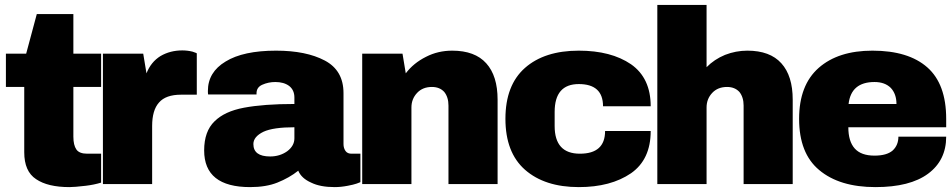

<svg xmlns="http://www.w3.org/2000/svg" viewBox="-20 -745 3852 777"><path d="M276.9 -527.8H389.2V-393.1H276.9V-191.9Q276.9 -157.7 289.1 -140.1Q300.8 -123 333 -123H389.2V-5.9Q359.9 2.9 327.1 6.8Q281.2 12.2 261.2 12.2Q173.3 12.2 126 -20Q78.1 -51.3 78.1 -128.9V-393.1H3.9V-527.8H85.9L128.9 -688H276.9Z M717.8 -541Q738.3 -541 758.8 -536.1Q776.4 -530.3 776.4 -528.8V-361.8H712.4Q650.9 -361.8 623.5 -330.1Q595.7 -299.3 595.7 -234.9V0H396.5V-527.8H559.6L572.8 -448.2Q590.8 -494.1 629.4 -518.1Q668.5 -541 717.8 -541Z M1097.2 -540Q1218.8 -540 1294.4 -500Q1370.1 -460 1370.1 -368.2V-162.1Q1370.1 -145.5 1378.4 -133.8Q1386.2 -123 1402.3 -123H1438.5V-7.8Q1437 -7.3 1423.3 -2Q1410.6 2.4 1387.2 6.8Q1359.4 12.2 1334.5 12.2Q1275.9 12.2 1239.3 -5.9Q1199.7 -23.4 1187 -54.2Q1150.9 -25.4 1102.1 -5.9Q1056.6 12.2 992.2 12.2Q806.2 12.2 806.2 -136.2Q806.2 -213.4 848.1 -253.9Q888.7 -294.4 967.3 -309.1Q1047.4 -324.2 1171.4 -324.2V-350.1Q1171.4 -380.4 1150.4 -397Q1128.9 -413.1 1094.2 -413.1Q1065.9 -413.1 1041 -401.9Q1018.1 -391.6 1018.1 -367.2V-362.8H822.3Q821.3 -365.7 821.3 -377Q821.3 -453.1 893.1 -496.1Q964.4 -540 1097.2 -540ZM1171.4 -230Q1085.9 -230 1046.4 -211.9Q1005.4 -191.9 1005.4 -162.1Q1005.4 -111.8 1073.2 -111.8Q1112.3 -111.8 1142.1 -132.8Q1171.4 -154.8 1171.4 -185.1Z M1810.1 -540Q1901.9 -540 1947.8 -488.8Q1993.7 -438 1993.7 -341.8V0H1794.9V-317.9Q1794.9 -351.6 1777.8 -373Q1759.3 -393.1 1728 -393.1Q1690.4 -393.1 1668 -369.1Q1645 -344.7 1645 -310.1V0H1445.8V-527.8H1608.9L1622.1 -448.2Q1653.3 -489.7 1704.1 -515.1Q1752.4 -540 1810.1 -540Z M2322.3 -540Q2453.1 -540 2533.7 -484.9Q2613.3 -429.2 2613.3 -314.9H2420.4Q2420.4 -404.8 2322.3 -404.8Q2224.6 -404.8 2224.6 -292V-234.9Q2224.6 -123 2326.7 -123Q2428.7 -123 2428.7 -214.8H2613.3Q2613.3 -99.6 2533.7 -43.9Q2451.7 12.2 2322.3 12.2Q2184.6 12.2 2104.5 -58.1Q2025.4 -127.9 2025.4 -264.2Q2025.4 -400.4 2104.5 -470.2Q2183.6 -540 2322.3 -540Z M2839.4 -473.1Q2870.6 -504.9 2914.1 -522.9Q2958 -540 3004.4 -540Q3096.2 -540 3142.1 -488.8Q3188 -438 3188 -341.8V0H2989.3V-317.9Q2989.3 -351.6 2972.2 -373Q2953.6 -393.1 2922.4 -393.1Q2884.8 -393.1 2862.3 -369.1Q2839.4 -344.7 2839.4 -310.1V0H2640.1V-725.1H2839.4Z M3510.7 -540Q3656.2 -540 3732.9 -472.2Q3809.1 -404.8 3809.1 -264.2V-230H3413.1Q3413.1 -172.9 3439 -144Q3464.8 -115.2 3519 -115.2Q3568.8 -115.2 3592.8 -136.2Q3615.7 -157.7 3615.7 -191.9H3809.1Q3809.1 -96.2 3735.8 -42Q3662.6 12.2 3522.9 12.2Q3377 12.2 3294.9 -57.1Q3213.9 -124.5 3213.9 -264.2Q3213.9 -400.4 3293 -470.2Q3372.1 -540 3510.7 -540ZM3519 -413.1Q3424.3 -413.1 3414.1 -324.2H3607.9Q3607.9 -364.7 3585 -389.2Q3561 -413.1 3519 -413.1Z"/></svg>

Font: Archivo-RBTV
Style: Regular
Weight: 500
Designer: Hector Gatti
Foundry: Hector Gatti
Version: ""